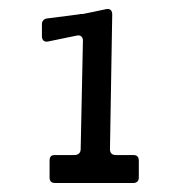

<svg xmlns="http://www.w3.org/2000/svg" viewBox="-20 -747 401 426"><path d="M102 -341H276C284 -341 288 -346 288 -353V-390C288 -399 284 -403 276 -403H237C228 -403 224 -408 224 -416L229 -715C229 -723 225 -728 217 -727L164 -716C160 -716 157 -716 154 -715L84 -706C77 -705 73 -700 73 -693V-667C73 -658 78 -653 87 -655L150 -668C159 -670 164 -665 164 -657L159 -416C159 -408 154 -403 145 -403H102C93 -403 90 -399 90 -390V-353C90 -346 93 -341 102 -341Z"/></svg>

Font: OpenDyslexic3
Style: Regular
Weight: 400
Designer: Abelardo Gonzalez
Version: Version 3.001;PS 003.001;hotconv 1.0.88;makeotf.lib2.5.64775